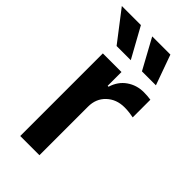

<svg xmlns="http://www.w3.org/2000/svg" viewBox="-263 -831 897 897"><g transform="rotate(45 185.5 -382.5)"><path d="M67.4 0V-545.9H190.4V-454.6H196.3Q210.9 -502 247.6 -527.6Q284.2 -553.2 331.1 -553.2Q355.5 -553.2 377.4 -549.8V-433.1Q369.6 -435.1 352.1 -437.3Q334.5 -439.5 317.4 -439.5Q264.2 -439.5 229.2 -406.5Q194.3 -373.5 194.3 -321.3V0ZM88.4 -615.7 -26.4 -765.1H99.6L182.1 -615.7ZM255.9 -615.7 174.3 -765.1H294.4L348.1 -615.7Z"/></g></svg>

Font: Inter SemiBold
Style: Regular
Weight: 600
Designer: Rasmus Andersson
Foundry: rsms
Version: Version 4.001;git-9221beed3